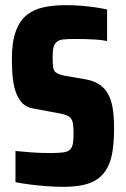

<svg xmlns="http://www.w3.org/2000/svg" viewBox="-20 -716 487 744"><path d="M224 8Q196 8 162 5.5Q128 3 96.5 -1Q65 -5 40 -10V-131Q70 -128 95.5 -126Q121 -124 142 -123.5Q163 -123 179 -123Q206 -123 225 -125.5Q244 -128 252 -137Q258 -143 260.5 -151.5Q263 -160 264 -171.5Q265 -183 265 -197Q265 -221 263 -235Q261 -249 254.5 -257.5Q248 -266 234.5 -270.5Q221 -275 198 -279L107 -296Q84 -300 69 -314Q54 -328 44 -352Q34 -376 30 -410Q26 -444 26 -488Q26 -554 41.5 -595.5Q57 -637 84.5 -658.5Q112 -680 150 -688Q188 -696 233 -696Q267 -696 297 -693.5Q327 -691 353 -687Q379 -683 395 -679V-557Q375 -561 354 -562.5Q333 -564 312.5 -564.5Q292 -565 270 -565Q241 -565 224 -563Q207 -561 198 -552Q190 -544 187 -531Q184 -518 184 -493Q184 -469 186 -455Q188 -441 197.5 -434.5Q207 -428 228 -423L309 -409Q333 -405 351 -396.5Q369 -388 383 -373.5Q397 -359 407 -334Q412 -321 415.5 -303Q419 -285 420.5 -263.5Q422 -242 422 -217Q422 -167 416 -129.5Q410 -92 396 -66Q382 -40 359.5 -23.5Q337 -7 303.5 0.5Q270 8 224 8Z"/></svg>

Font: Saira Condensed ExtraBold
Style: Regular
Weight: 800
Width: 3
Designer: Hector Gatti with collaboration of the Omnibus-Type team
Foundry: Omnibus-Type
Version: Version 1.101